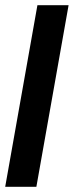

<svg xmlns="http://www.w3.org/2000/svg" viewBox="-44 -719 284 739"><path d="M100 -699H220L96 0H-24Z"/></svg>

Font: Moniqa Black Ita Display
Style: Italic
Weight: 900
Italic angle: -10°
Designer: Rajesh Rajput
Foundry: Rajesh Rajput
Version: Version 1.000